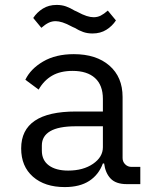

<svg xmlns="http://www.w3.org/2000/svg" viewBox="-20 -748 640 780"><path d="M495 0Q451 0 429.5 -22.5Q408 -45 403 -84H398Q381 -38 342.5 -13Q304 12 243 12Q162 12 114 -30Q66 -72 66 -145Q66 -295 288 -295H398V-346Q398 -402 366 -431Q334 -460 275 -460Q225 -460 191.5 -440.5Q158 -421 137 -384L83 -424Q104 -468 155 -498Q206 -528 280 -528Q371 -528 424.5 -481.5Q478 -435 478 -354V-106Q478 -91 488.5 -80.5Q499 -70 514 -70H550V0ZM398 -150V-235H288Q218 -235 184 -215Q150 -195 150 -157V-136Q150 -97 178.5 -76Q207 -55 257 -55Q318 -55 358 -82.5Q398 -110 398 -150ZM283 -635 276 -638 272 -640Q250 -652 234 -657Q218 -662 206 -662Q191 -662 177.5 -655.5Q164 -649 148 -635L115 -675Q130 -698 154 -713Q178 -728 210 -728Q231 -728 248 -722Q265 -716 283 -705L290 -702L294 -700Q316 -688 332 -683Q348 -678 360 -678Q376 -678 389 -684.5Q402 -691 418 -705L451 -665Q436 -642 412 -627Q388 -612 356 -612Q335 -612 318 -618Q301 -624 283 -635Z"/></svg>

Font: iA Writer Duo V
Style: Regular
Weight: 400
Designer: Mike Abbink, Paul van der Laan, Pieter van Rosmalen, Oliver Reichenstein
Foundry: Information Architects Inc.
Version: Version 2.000